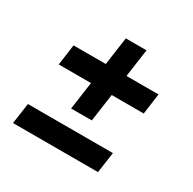

<svg xmlns="http://www.w3.org/2000/svg" viewBox="-121 -640 766 763"><g transform="rotate(30 261.5 -258.0)"><path d="M69.5 -292.5H217.5L199.5 -165.5H294.5L312.5 -292.5H459.5L472.5 -387.5H325.5L343.5 -515.5H248.5L230.5 -387.5H82.5ZM28.5 0H418.5L432 -95H42Z"/></g></svg>

Font: Mohave Medium
Style: Italic
Weight: 500
Italic angle: -8°
Designer: Gumpita Rahayu
Foundry: Tokotype
Version: Version 2.002; ttfautohint (v1.8.3)